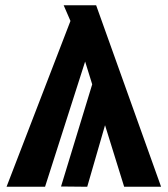

<svg xmlns="http://www.w3.org/2000/svg" viewBox="-20 -713 640 733"><path d="M454 0 381 -235 313 0 213 -1 332 -391 305 -478 152 0H5L249 -633L223 -693H347L595 0Z"/></svg>

Font: Fira Mono
Style: Bold
Weight: 700
Monospace: yes
Designer: Carrois Corporate & Edenspiekermann AG
Foundry: Carrois Corporate GbR & Edenspiekermann AG
Version: Version 3.206